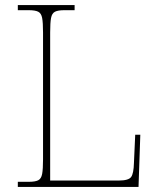

<svg xmlns="http://www.w3.org/2000/svg" viewBox="-20 -734 623 754"><path d="M50 0V-20H93Q118 -20 130 -26Q142 -32 145.5 -51Q149 -70 149 -108V-606Q149 -645 145.5 -663.5Q142 -682 130 -688Q118 -694 93 -694H50V-714H273V-694H233Q208 -694 196 -688Q184 -682 180.5 -663.5Q177 -645 177 -606V-25H446Q485 -25 495 -39Q505 -53 506 -94L511 -205H531L524 0Z"/></svg>

Font: Noto Serif Myanmar Thin
Style: Regular
Weight: 100
Designer: Ben Mitchell and the Monotype Design Team
Foundry: Monotype Imaging Inc.
Version: Version 2.106; ttfautohint (v1.8.4.7-5d5b)